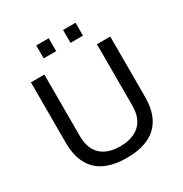

<svg xmlns="http://www.w3.org/2000/svg" viewBox="-198 -1017 1127 1181"><g transform="rotate(-30 365.5 -427.0)"><path d="M363.8 12Q276.5 12 213.8 -16.1Q151.1 -44.2 117.5 -104.6Q83.9 -165 83.9 -259.5V-686H179.5V-249.7Q179.5 -160.2 227.9 -115.1Q276.3 -70 363.8 -70Q452.6 -70 502.7 -115.1Q552.8 -160.2 552.8 -249.7V-686H647.4V-259.5Q647.4 -165 613.3 -104.6Q579.2 -44.2 515.9 -16.1Q452.5 12 363.8 12ZM225.8 -774.5V-866.2H314.5V-774.5ZM416.4 -774.5V-866.2H505.1V-774.5Z"/></g></svg>

Font: Archivo Variable SemiBold
Style: Regular
Weight: 600
Designer: Hector Gatti
Foundry: Omnibus-Type
Version: Version 2.001